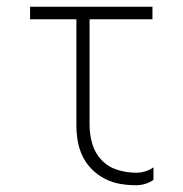

<svg xmlns="http://www.w3.org/2000/svg" viewBox="-20 -540 540 568"><path d="M383 8Q359 8 335.5 4Q312 0 290.5 -11Q269 -22 252 -39Q235 -56 224.5 -77.5Q214 -99 210 -122.5Q206 -146 206 -170V-483H69V-520H431V-483H245V-170Q245 -142 253 -114.5Q261 -87 280.5 -66.5Q300 -46 327.5 -37.5Q355 -29 383 -29Q396 -29 409.5 -33Q423 -37 434 -45V-8Q423 0 409.5 4Q396 8 383 8Z"/></svg>

Font: Iosevka Term Curly Extralight
Style: Regular
Weight: 200
Designer: Belleve Invis
Foundry: Belleve Invis
Version: Version 32.3.0